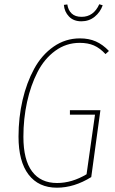

<svg xmlns="http://www.w3.org/2000/svg" viewBox="-20 -871 539 901"><path d="M361.8 -771Q325.2 -771 303.7 -793.5Q282.2 -815.9 279.8 -848.1L295.9 -850.1Q299.8 -823.2 316.4 -807.6Q333 -792 362.8 -792Q419.4 -792 445.8 -851.1L461.9 -846.2Q450.7 -814 424.3 -792.5Q397.9 -771 361.8 -771ZM355 -690.9Q397.5 -690.9 429.9 -676.5Q462.4 -662.1 491.2 -631.8L475.1 -617.2Q448.7 -645.5 420.7 -657.7Q392.6 -669.9 354 -669.9Q290.5 -669.9 239.3 -632.6Q188 -595.2 156 -532.7Q124 -470.2 106.9 -392.1Q89.8 -314 89.8 -229Q89.8 -121.1 130.4 -66.7Q170.9 -12.2 248 -12.2Q317.4 -12.2 386.2 -53.2L425.8 -333H308.1V-354H451.2L408.2 -40Q328.1 9.8 247.1 9.8Q161.1 9.8 114 -51.8Q66.9 -113.3 66.9 -230Q66.9 -319.3 85.9 -401.4Q105 -483.4 140.4 -548.3Q175.8 -613.3 231.4 -652.1Q287.1 -690.9 355 -690.9Z"/></svg>

Font: Fira Sans Compressed Thin
Style: Italic
Weight: 100
Width: 3
Italic angle: -8°
Designer: Carrois Corporate & Edenspiekermann AG
Foundry: Carrois Corporate GbR & Edenspiekermann AG
Version: Version 4.203;PS 004.203;hotconv 1.0.88;makeotf.lib2.5.64775